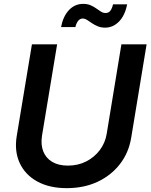

<svg xmlns="http://www.w3.org/2000/svg" viewBox="-20 -955 773 986"><path d="M323.2 11.2Q232.9 11.2 170.7 -23.4Q108.4 -58.1 80.8 -118.7Q53.2 -179.2 65.9 -256.3L144 -727.5H273.4L195.8 -258.8Q188.5 -212.4 202.1 -177.7Q215.8 -143.1 248 -123.8Q280.3 -104.5 328.6 -104.5Q380.9 -104.5 422.9 -126Q464.8 -147.5 492.4 -184.1Q520 -220.7 527.8 -267.1L603.5 -727.5H732.9L653.8 -248Q641.1 -170.4 595.7 -112.1Q550.3 -53.7 480.5 -21.2Q410.6 11.2 323.2 11.2ZM520 -813Q498.5 -813 481.7 -820.1Q464.8 -827.1 451.4 -836.4Q438 -845.7 426.8 -852.8Q415.5 -859.9 404.8 -859.9Q390.1 -859.9 380.6 -846.9Q371.1 -834 367.2 -815.9H293.5Q304.2 -871.6 334.2 -903.3Q364.3 -935.1 407.2 -935.1Q429.2 -935.1 445.3 -928Q461.4 -920.9 474.4 -911.6Q487.3 -902.3 498.5 -895.3Q509.8 -888.2 522 -888.2Q537.6 -888.2 546.4 -899.4Q555.2 -910.6 560.5 -932.6H632.8Q622.1 -876 591.3 -844.5Q560.5 -813 520 -813Z"/></svg>

Font: Inter 20pt SemiBold
Style: Italic
Weight: 600
Italic angle: -9.3988°
Version: Version 4.001;git-66647c0bb